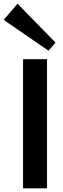

<svg xmlns="http://www.w3.org/2000/svg" viewBox="-58 -1021 342 1041"><path d="M67 0V-700H197V0ZM205 -746 -38 -913 37 -1001 243 -790Z"/></svg>

Font: Zen Kaku Gothic Antique Black
Style: Regular
Weight: 900
Designer: Yoshimichi Ohira
Foundry: Positype
Version: Version 1.001